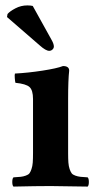

<svg xmlns="http://www.w3.org/2000/svg" viewBox="-20 -688 362 710"><path d="M231.9 -321.8V-122.1Q231.9 -100.6 232.9 -86.9Q233.9 -73.2 237.5 -62.7Q241.2 -52.2 245.1 -47.1Q249 -42 258.5 -38.6Q268.1 -35.2 277.3 -34.2Q286.6 -33.2 304.2 -32.2Q308.6 -27.8 308.6 -15.1Q308.6 -2.4 304.2 2Q281.7 1.5 235.6 1Q189.5 0.5 167 0Q113.8 0 29.8 2Q25.4 -2.4 25.4 -15.1Q25.4 -27.8 29.8 -32.2Q47.4 -33.2 56.6 -34.2Q65.9 -35.2 75.4 -38.6Q85 -42 88.9 -47.1Q92.8 -52.2 96.4 -62.7Q100.1 -73.2 101.1 -86.9Q102.1 -100.6 102.1 -122.1V-321.8Q102.1 -354.5 89.1 -366.2Q76.2 -377.9 37.1 -381.8Q35.6 -386.7 34.7 -398.9Q33.7 -411.1 35.2 -416Q83.5 -418.5 137.2 -426.8Q190.9 -435.1 212.9 -443.8Q235.8 -443.8 235.8 -426.8Q231.9 -392.1 231.9 -321.8ZM101.1 -666 169.9 -542Q179.2 -525.9 179.2 -516.1Q179.2 -509.8 174.1 -504.9Q168.9 -500 162.1 -500Q149.4 -500 127 -520L5.9 -625L7.8 -636.2Q16.6 -646.5 37.1 -657.2Q57.6 -668 81.1 -668Q93.3 -668 101.1 -666Z"/></svg>

Font: Common Serif
Style: Bold
Weight: 700
Designer: Philipp H. Poll, Khaled Hosny
Foundry: Stefan Peev, Context Ltd.
Version: Version 1.026